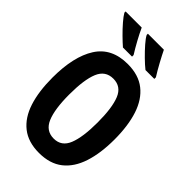

<svg xmlns="http://www.w3.org/2000/svg" viewBox="-279 -1022 1121 1121"><g transform="rotate(45 281.5 -462.0)"><path d="M281 9Q192 9 135.5 -35.5Q79 -80 52.5 -162Q26 -244 26 -358Q26 -532 87.5 -628.5Q149 -725 281 -725Q371 -725 427.5 -680.5Q484 -636 511 -554Q538 -472 538 -358Q538 -245 511 -162.5Q484 -80 427.5 -35.5Q371 9 281 9ZM283 -111Q347 -111 372.5 -174.5Q398 -238 398 -359Q398 -480 372.5 -542.5Q347 -605 282 -605Q217 -605 191 -542.5Q165 -480 165 -358Q165 -237 191.5 -174Q218 -111 283 -111ZM379 -773Q355 -792 326 -820.5Q297 -849 272.5 -877Q248 -905 239 -923V-933H371Q385 -904 407.5 -862.5Q430 -821 452 -786V-773ZM193 -773Q172 -791 143 -819.5Q114 -848 89.5 -876.5Q65 -905 55 -923V-933H188Q202 -902 224 -861.5Q246 -821 268 -786V-773Z"/></g></svg>

Font: Noto Sans Mono SemiCondensed
Style: Bold
Weight: 700
Width: 4
Designer: Monotype Design Team
Foundry: Monotype Imaging Inc.
Version: Version 2.014